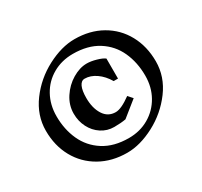

<svg xmlns="http://www.w3.org/2000/svg" viewBox="-167 -1028 1334 1270"><g transform="rotate(-30 500.0 -393.0)"><path d="M930 -410Q930 -293 856.5 -194Q783 -95 673.5 -37.5Q564 20 465 20Q349 20 259 -31Q169 -82 119.5 -171.5Q70 -261 70 -375Q70 -492 143.5 -591.5Q217 -691 327 -748.5Q437 -806 536 -806Q653 -806 742.5 -755Q832 -704 881 -614Q930 -524 930 -410ZM179 -423Q179 -323 216.5 -240.5Q254 -158 331.5 -108.5Q409 -59 523 -59Q608 -59 676 -98.5Q744 -138 783 -207Q822 -276 822 -363Q822 -464 784.5 -546.5Q747 -629 669.5 -678Q592 -727 478 -727Q393 -727 324.5 -688Q256 -649 217.5 -579.5Q179 -510 179 -423ZM656 -589V-436H623Q593 -487 550.5 -516.5Q508 -546 464 -546Q438 -546 424 -516Q410 -486 410 -429Q410 -352 442 -301.5Q474 -251 533 -251Q576 -251 651 -306L681 -272L564 -178Q527 -171 475 -171Q422 -171 378.5 -199.5Q335 -228 310.5 -276Q286 -324 286 -381Q286 -446 323 -502.5Q360 -559 416 -592.5Q472 -626 526 -626Q558 -626 598 -614.5Q638 -603 656 -589Z"/></g></svg>

Font: Inknut Antiqua Light
Style: Regular
Weight: 300
Designer: Claus Eggers Sørensen
Foundry: Claus Eggers Sørensen
Version: Version 1.003; ttfautohint (v1.8.2) -l 8 -r 50 -G 200 -x 14 